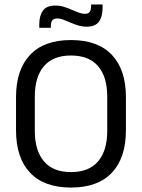

<svg xmlns="http://www.w3.org/2000/svg" viewBox="-20 -831 638 863"><path d="M299 12Q178 12 115 -54.8Q52 -121.5 52 -246V-393.5Q52 -517.5 115 -584.2Q178 -651 299 -651Q420 -651 483 -584.2Q546 -517.5 546 -393.5V-246Q546 -121.5 483 -54.8Q420 12 299 12ZM299 -57.5Q380 -57.5 421 -105.8Q462 -154 462 -242.5V-397Q462 -485.5 421 -533.5Q380 -581.5 299 -581.5Q218.5 -581.5 177.5 -533.5Q136.5 -485.5 136.5 -397V-242.5Q136.5 -154 177.5 -105.8Q218.5 -57.5 299 -57.5ZM369.5 -711Q350 -711 332 -716.5Q314 -722 297.2 -729.2Q280.5 -736.5 265.5 -742.2Q250.5 -748 236.5 -748Q221 -748 214.8 -739Q208.5 -730 208.5 -712.5V-706H156.5V-721Q156.5 -760 172.8 -783Q189 -806 229 -806Q248.5 -806 266.8 -800.5Q285 -795 301.5 -787.5Q318 -780 333.2 -774.5Q348.5 -769 362 -769Q377.5 -769 383.5 -778Q389.5 -787 389.5 -804.5V-811H441V-795.5Q441 -756.5 424.8 -733.8Q408.5 -711 369.5 -711Z"/></svg>

Font: Anek Bangla
Style: Regular
Weight: 400
Designer: Sulekha Rajkumar (Bangla), Yesha Goshar (Latin)
Foundry: Ek Type
Version: Version 1.003